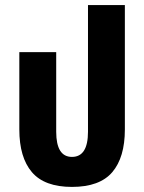

<svg xmlns="http://www.w3.org/2000/svg" viewBox="-20 -722 568 755"><path d="M263 13Q155 13 105.5 -45Q56 -103 56 -213V-517H201V-204Q201 -105 263 -105Q326 -105 326 -204V-702H471V-213Q471 -103 421.5 -45Q372 13 263 13Z"/></svg>

Font: Noto Sans Thai UI ExtCond ExtBd
Style: Regular
Weight: 800
Width: 2
Designer: Monotype Design Team
Foundry: Monotype Imaging Inc.
Version: Version 2.000